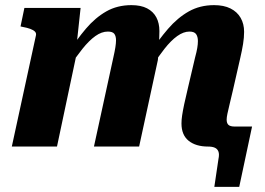

<svg xmlns="http://www.w3.org/2000/svg" viewBox="-20 -571 1033 748"><path d="M26 0H202L285 -392H278L294 -540H75L60 -468L69 -466Q86 -463 98 -458.5Q110 -454 116 -448Q122 -442 120 -433ZM346 0H522L595 -337Q596 -346 597.5 -362Q599 -378 599.5 -396Q600 -414 600.5 -428.5Q601 -443 601 -450Q601 -481 589 -503.5Q577 -526 553 -538.5Q529 -551 492 -551Q437 -551 394 -526.5Q351 -502 314.5 -459Q278 -416 241 -358L246 -304Q275 -348 301 -380.5Q327 -413 351.5 -430.5Q376 -448 400 -448Q419 -448 425.5 -439Q432 -430 432 -414Q432 -403 429.5 -387Q427 -371 422 -349ZM791 0Q807 0 817 4.5Q827 9 831 19.5Q835 30 831 49L815 157H912L962 -78H895Q877 -78 870 -84.5Q863 -91 863 -105Q863 -114 866 -128Q869 -142 874.5 -165Q880 -188 888 -222L916 -345Q923 -375 927 -400Q931 -425 931 -447Q931 -478 917.5 -501.5Q904 -525 878 -538Q852 -551 814 -551Q759 -551 715.5 -526.5Q672 -502 634.5 -458.5Q597 -415 560 -358L566 -304Q595 -348 620.5 -380.5Q646 -413 670.5 -430.5Q695 -448 718 -448Q737 -448 744 -438Q751 -428 751 -411Q751 -399 748.5 -384Q746 -369 740 -347L713 -232Q703 -191 697.5 -164.5Q692 -138 689.5 -121Q687 -104 687 -90Q687 -45 715 -22.5Q743 0 791 0Z"/></svg>

Font: Roboto Serif
Style: Bold Italic
Weight: 700
Italic angle: -10°
Designer: Greg Gazdowicz
Foundry: Commercial Type
Version: Version 1.008